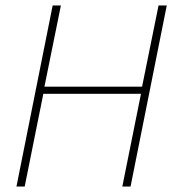

<svg xmlns="http://www.w3.org/2000/svg" viewBox="-20 -680 638 700"><path d="M40 0 172 -660H202L142 -364H498L558 -660H588L456 0H426L494 -338H138L70 0Z"/></svg>

Font: Source Sans 3 ExtraLight
Style: Italic
Weight: 250
Italic angle: -11°
Designer: Paul D. Hunt
Foundry: Adobe
Version: Version 3.046;hotconv 1.0.118;makeotfexe 2.5.65603